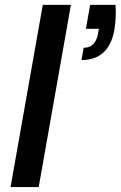

<svg xmlns="http://www.w3.org/2000/svg" viewBox="-20 -760 490 780"><path d="M346.2 -740.2H449.2Q453.1 -690.9 444.8 -640.1Q423.3 -516.1 311 -516.1L319.8 -565.9Q367.7 -565.9 377.9 -622.1L381.8 -643.1H329.1ZM22.9 0 153.8 -740.2H268.1L137.2 0Z"/></svg>

Font: SVN-Poppins Medium
Style: Italic
Weight: 500
Italic angle: -10°
Designer: Ninad Kale (Devanagari), Jonny Pinhorn (Latin)
Foundry: Indian Type Foundry
Version: Version 3.002 2017